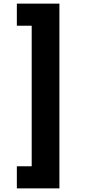

<svg xmlns="http://www.w3.org/2000/svg" viewBox="-20 -830 490 1060"><path d="M73 88H155V-688H73V-810H308V210H73Z"/></svg>

Font: League Mono Condensed ExtraBold
Style: Regular
Weight: 800
Width: 1
Designer: Tyler Finck
Foundry: The League of Moveable Type / Tyler Finck
Version: Version 2.210